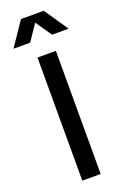

<svg xmlns="http://www.w3.org/2000/svg" viewBox="-214 -985 667 1036"><g transform="rotate(-20 120.0 -466.5)"><path d="M67.4 -707H172.9V0H67.4ZM54.7 -932.6H185.5L278.3 -795.9H183.6L120.1 -888.2L57.6 -795.9H-38.1Z"/></g></svg>

Font: Wanted Sans Medium
Style: Regular
Weight: 500
Designer: Original Design by Kil Hyung-jin and Kang Hanbin, Wanted Lab, Inc; Hangeul from Source Han Sans by Jang Soo-young and Ka
Foundry: Wanted Lab, Inc.
Version: Version 1.001